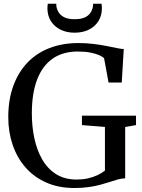

<svg xmlns="http://www.w3.org/2000/svg" viewBox="-20 -978 746 1010"><path d="M371 11Q288 11 223.2 -17.8Q158.5 -46.5 114 -97.5Q69.5 -148.5 46.5 -216.2Q23.5 -284 23.5 -361.5Q23.5 -453 49.8 -525.5Q76 -598 124.2 -648.5Q172.5 -699 240.5 -725.2Q308.5 -751.5 392 -751.5Q434.5 -751.5 471.2 -747Q508 -742.5 538.5 -736.5Q569 -730.5 592.5 -725.5Q616 -720.5 631 -720L620.5 -544H551L527.5 -671.5Q521 -679 503.2 -687.2Q485.5 -695.5 457 -701.2Q428.5 -707 389 -707Q311 -707 257.2 -669.8Q203.5 -632.5 175.5 -560Q147.5 -487.5 147.5 -381Q147.5 -314 160.5 -251.8Q173.5 -189.5 201.5 -140.2Q229.5 -91 274.5 -62.2Q319.5 -33.5 383.5 -33.5Q414.5 -33.5 441.8 -39.5Q469 -45.5 491.8 -56.2Q514.5 -67 532 -80.5V-310L411 -320V-369.5H695.5V-320L638.5 -310V-40Q619.5 -39.5 600 -34Q580.5 -28.5 558 -21Q535.5 -13.5 508.2 -6.2Q481 1 447.2 6Q413.5 11 371 11ZM372.5 -806Q331 -806 298.8 -821.8Q266.5 -837.5 248 -866.5Q229.5 -895.5 229.5 -934.5Q229.5 -941 230 -946.8Q230.5 -952.5 231.5 -958.5H276Q276 -955.5 276.2 -951Q276.5 -946.5 277 -942Q280.5 -924.5 290.8 -909.8Q301 -895 320.8 -886Q340.5 -877 372.5 -877Q405 -877 424.8 -885.8Q444.5 -894.5 455 -909.5Q465.5 -924.5 468.5 -942Q469.5 -946.5 469.5 -951Q469.5 -955.5 469.5 -958.5H514Q515 -952.5 515.5 -947Q516 -941.5 516 -935Q516 -895.5 497.5 -866.5Q479 -837.5 446.8 -821.8Q414.5 -806 372.5 -806Z"/></svg>

Font: Merriweather 60pt
Style: Regular
Weight: 400
Version: Version 2.100